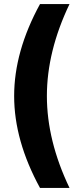

<svg xmlns="http://www.w3.org/2000/svg" viewBox="-20 -810 364 950"><path d="M178 120Q50 -114 50 -335Q50 -556 178 -790H324Q212 -556 212 -335Q212 -114 324 120Z"/></svg>

Font: Akshar Light
Style: Regular
Weight: 300
Designer: Tall Chai
Foundry: Tall Chai
Version: Version 1.100